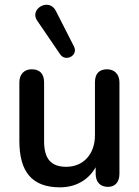

<svg xmlns="http://www.w3.org/2000/svg" viewBox="-20 -793 596 823"><path d="M237 10C304 10 359 -21 390 -76V-49C390 -13 409 8 443 8C474 8 492 -13 492 -49V-440C492 -476 469 -496 439 -496C404 -496 387 -476 387 -440V-213C387 -131 336 -78 264 -78C198 -78 169 -113 169 -188V-440C169 -476 151 -496 116 -496C85 -496 63 -476 63 -440V-189C63 -58 116 10 237 10ZM139 -705 238 -560C261 -526 317 -555 297 -594L219 -747C190 -804 105 -755 139 -705Z"/></svg>

Font: SN Pro Medium
Style: Regular
Weight: 500
Designer: Tobias Whetton
Foundry: Supernotes
Version: Version 1.003;Glyphs 3.3 (3324)